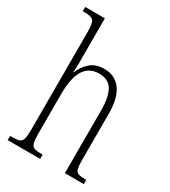

<svg xmlns="http://www.w3.org/2000/svg" viewBox="-186 -853 840 947"><g transform="rotate(30 234.0 -380.0)"><path d="M12 0V-24H21Q49 -24 63 -28.5Q77 -33 82 -49Q87 -65 87 -100V-661Q87 -710 75 -723Q63 -736 29 -736H15V-760H127V-503Q127 -490 126.5 -477Q126 -464 124 -452H127Q140 -487 170 -515Q200 -543 251 -543Q311 -543 345 -497.5Q379 -452 379 -361V-98Q379 -66 383 -50Q387 -34 400 -29Q413 -24 439 -24H446V0H338V-360Q338 -432 316 -471Q294 -510 239 -510Q127 -510 127 -330V-99Q127 -65 132 -49Q137 -33 151 -28.5Q165 -24 193 -24H197V0Z"/></g></svg>

Font: Noto Serif Myanmar ExtraCondensed ExtraLight
Style: Regular
Weight: 200
Width: 2
Designer: Ben Mitchell and the Monotype Design Team
Foundry: Monotype Imaging Inc.
Version: Version 2.106; ttfautohint (v1.8.4.7-5d5b)